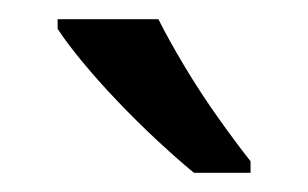

<svg xmlns="http://www.w3.org/2000/svg" viewBox="-20 -786 321 200"><path d="M145 -766Q156 -744 172.5 -716.5Q189 -689 207.5 -663Q226 -637 241 -618V-606H182Q165 -620 144 -639.5Q123 -659 102.5 -680.5Q82 -702 65.5 -722Q49 -742 40 -756V-766Z"/></svg>

Font: ukorean05
Style: Book
Weight: 400
Designer: Jelle Bosma - Monotype Design Team
Foundry: Monotype Imaging Inc.
Version: Version 2.003